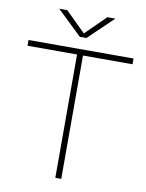

<svg xmlns="http://www.w3.org/2000/svg" viewBox="-100 -1014 823 1084"><g transform="rotate(10 311.0 -472.0)"><path d="M294 0V-707H10V-740H612V-707H328V0ZM292 -808 150 -944H196L320 -822H302L426 -944H472L330 -808Z"/></g></svg>

Font: Encode Sans SC Expanded Thin
Style: Regular
Weight: 250
Width: 7
Designer: Multiple Designers
Foundry: Impallari Type
Version: Version 3.002